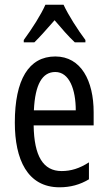

<svg xmlns="http://www.w3.org/2000/svg" viewBox="-20 -786 458 816"><path d="M250 -766H173C154 -723 117 -665 81 -616V-606H126C150 -629 181 -665 212 -700C242 -665 270 -632 298 -606H343V-616C310 -660 271 -721 250 -766ZM215 -546C102 -546 43 -447 43 -265C43 -109 96 10 233 10C279 10 320 -1 358 -24V-96C318 -70 281 -59 242 -59C163 -59 125 -123 123 -253H378V-309C378 -442 325 -546 215 -546ZM215 -480C275 -480 302 -405 302 -317H124C129 -428 160 -480 215 -480Z"/></svg>

Font: Noto Sans Arabic UI XCn
Style: Regular
Weight: 400
Width: 2
Designer: Monotype Design Team, Nadine Chahine and Nizar Qandah
Foundry: Monotype Imaging Inc.
Version: Version 2.010